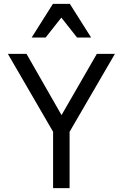

<svg xmlns="http://www.w3.org/2000/svg" viewBox="-20 -981 640 1001"><path d="M256.8 0V-293.9L21 -700.2H118.2L300.8 -380.9L484.9 -700.2H579.1L342.8 -293.9V0ZM145 -785.2 255.9 -960.9H344.2L455.1 -785.2H381.8L299.8 -889.2L217.8 -785.2Z"/></svg>

Font: CommitMono
Style: Regular
Weight: 400
Monospace: yes
Designer: Eigil Nikolajsen
Foundry: Eigil Nikolajsen
Version: Version 1.143